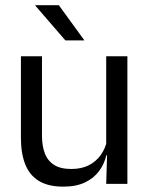

<svg xmlns="http://www.w3.org/2000/svg" viewBox="-20 -703 573 734"><path d="M60 -488H140.5V-184.5Q140.5 -146 151.2 -117.2Q162 -88.5 186.5 -72.8Q211 -57 252.5 -57Q291.5 -57 319.5 -71.2Q347.5 -85.5 365.2 -110.5Q383 -135.5 389.5 -167L404 -109.5H386.5Q379 -76.5 359 -49.2Q339 -22 305.2 -5.8Q271.5 10.5 222 10.5Q164.5 10.5 128.8 -11.2Q93 -33 76.5 -74.8Q60 -116.5 60 -175.5ZM386 -488H467V0H386L389.5 -117L386 -122ZM302 -549.5 205 -683H115V-681.5L230 -548.5H302Z"/></svg>

Font: Anek Kannada
Style: Regular
Weight: 400
Version: Version 1.003